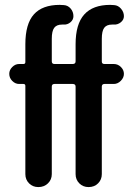

<svg xmlns="http://www.w3.org/2000/svg" viewBox="-20 -760 540 780"><path d="M57.6 -418.9Q42 -418.9 29.8 -431.2Q17.6 -443.4 17.6 -460Q17.6 -475.6 29.8 -487.8Q42 -500 57.6 -500H75.2Q83 -500 83 -507.8V-580.1Q83 -663.1 117.7 -701.7Q152.3 -740.2 222.7 -740.2Q225.6 -740.2 231 -739.7Q236.3 -739.3 239.3 -739.3Q255.9 -738.3 267.1 -725.1Q278.3 -711.9 278.3 -694.3Q278.3 -679.7 266.1 -669.4Q253.9 -659.2 238.3 -660.2H232.4Q210 -660.2 200.2 -647Q190.4 -633.8 190.4 -602.5V-510.7Q190.4 -500 201.2 -500H275.4Q287.1 -500 287.1 -510.7V-580.1Q287.1 -662.1 322.3 -701.2Q357.4 -740.2 427.7 -740.2Q429.7 -740.2 435.1 -739.7Q440.4 -739.3 443.4 -739.3Q460 -738.3 471.7 -724.6Q483.4 -710.9 483.4 -694.3Q483.4 -679.7 470.7 -669.4Q458 -659.2 442.4 -660.2H435.5Q413.1 -660.2 403.3 -647Q393.6 -633.8 393.6 -602.5V-509.8Q393.6 -500 404.3 -500H442.4Q459 -500 471.2 -487.8Q483.4 -475.6 483.4 -460Q483.4 -444.3 470.7 -431.6Q458 -418.9 442.4 -418.9H404.3Q394.5 -418.9 393.6 -409.2V-52.7Q393.6 -30.3 378.4 -15.1Q363.3 0 339.8 0Q317.4 0 302.2 -15.1Q287.1 -30.3 287.1 -52.7V-408.2Q287.1 -418.9 275.4 -418.9H201.2Q190.4 -418.9 190.4 -408.2V-52.7Q190.4 -30.3 174.8 -15.1Q159.2 0 135.7 0Q113.3 0 98.1 -15.1Q83 -30.3 83 -52.7V-411.1Q83 -418.9 75.2 -418.9Z"/></svg>

Font: Rounded-X Mgen+ 1mn medium
Style: Regular
Weight: 500
Designer: [Source Han Sans]
Ryoko NISHIZUKA  (kana & ideographs); Paul D. Hunt (Latin, Greek & Cyrillic); Wenlong ZHANG  (bopomofo
Version: Version 1.059.20150602